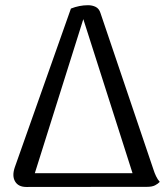

<svg xmlns="http://www.w3.org/2000/svg" viewBox="-20 -724 649 744"><path d="M82 0.5Q51.2 0.5 38.6 -20.7Q25.9 -41.8 37.2 -75.4L254.8 -690.8Q287.5 -703.8 321.2 -703.8Q337.5 -703.8 350.7 -697.3Q363.9 -690.7 369.2 -673.9L575.2 -65.3Q578.7 -53.9 584.8 -41.1Q590.9 -28.3 599.1 -19.2Q592.2 -11.8 580.8 -5.9Q569.3 0 550.5 0ZM105 -21.3 81.7 -52.8H532.5L502.3 -25.5L297.2 -667.5L308 -666.2Z"/></svg>

Font: Arima Thin
Style: Regular
Weight: 100
Designer: Joana Correia and Natanael Gama
Foundry: NDISCOVER
Version: Version 1.101;gftools[0.9.23]